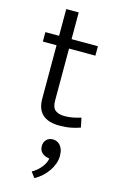

<svg xmlns="http://www.w3.org/2000/svg" viewBox="-139 -675 638 1041"><g transform="rotate(15 180.5 -155.0)"><path d="M315 -417H167V-126Q167 -85 186.5 -71Q206 -57 238 -57Q263 -57 287 -62Q311 -67 329 -73L340 -20Q320 -12 290 -6Q260 0 225 0Q97 0 97 -117V-417H20V-470H97V-620H167V-470H315ZM206 184Q190 181 175.5 168Q161 155 161 131Q161 110 174.5 95.5Q188 81 211 81Q221 81 231.5 85Q242 89 250.5 98Q259 107 264.5 121.5Q270 136 270 158Q270 181 262 203Q254 225 240 245Q226 265 207 282Q188 299 167 310L144 279Q173 263 193.5 237.5Q214 212 218 187Z"/></g></svg>

Font: Ek Mukta Light
Style: Regular
Weight: 300
Designer: Girish Dalvi and Yashodeep Gholap
Foundry: Ek Type
Version: Version 2.538;PS 1.002;hotconv 16.6.51;makeotf.lib2.5.65220;